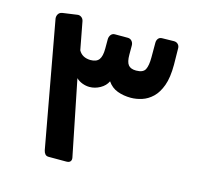

<svg xmlns="http://www.w3.org/2000/svg" viewBox="-93 -712 854 819"><g transform="rotate(15 334.0 -303.0)"><path d="M189 5Q179 5 173.5 -1.5Q168 -8 166 -18L65 -573Q64 -584 69.5 -592.5Q75 -601 86 -603L150 -612Q160 -614 168.5 -608Q177 -602 179 -591L202 -469Q217 -441 254 -440Q281 -440 292 -455Q303 -470 303 -503V-544Q303 -556 309.5 -564.5Q316 -573 327 -573H384Q395 -573 402 -565Q409 -557 409 -545V-505Q409 -473 419.5 -460Q430 -447 454 -447Q485 -447 494 -464.5Q503 -482 503 -518V-583Q503 -594 509 -601.5Q515 -609 526 -609L578 -610Q589 -610 596 -603Q603 -596 603 -585L604 -513Q604 -456 591 -420.5Q578 -385 557 -365Q536 -345 511 -337Q486 -329 462 -329Q430 -329 403 -339Q376 -349 359 -374Q349 -353 326.5 -340.5Q304 -328 280 -328Q264 -328 248 -334Q232 -340 221 -351L288 -18Q290 -8 285 -1.5Q280 5 267 5Z"/></g></svg>

Font: Rubik SemiBold
Style: Regular
Weight: 600
Designer: Hubert and Fischer
Foundry: Hubert and Fischer
Version: Version 2.300;gftools[0.9.30]